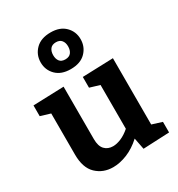

<svg xmlns="http://www.w3.org/2000/svg" viewBox="-200 -976 1032 1116"><g transform="rotate(-30 315.5 -418.5)"><path d="M233 12Q166 12 121 -31Q76 -74 76 -163V-439L10 -459V-531L216 -538V-186Q216 -139 237 -116.5Q258 -94 293 -94Q318 -94 347.5 -106.5Q377 -119 407 -145V-439L341 -459V-531L547 -538V-93L614 -72V-1L438 7L423 -70Q377 -28 327.5 -8Q278 12 233 12ZM304 -605Q241 -605 206 -640Q171 -675 171 -726Q171 -777 206.5 -813Q242 -849 308 -849Q370 -849 405 -814Q440 -779 440 -728Q440 -677 405 -641Q370 -605 304 -605ZM305 -670Q331 -670 343.5 -686Q356 -702 356 -728Q356 -753 343.5 -768.5Q331 -784 306 -784Q280 -784 267.5 -768Q255 -752 255 -726Q255 -701 267 -685.5Q279 -670 305 -670Z"/></g></svg>

Font: Bitter
Style: Bold
Weight: 700
Designer: Sol Matas, and Bitter project Authors
Foundry: Sol Matas
Version: Version 2.001